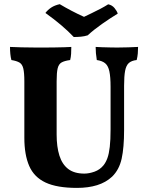

<svg xmlns="http://www.w3.org/2000/svg" viewBox="-20 -908 728 937"><path d="M585.6 -273.8Q585.6 -187.8 573.7 -133.7Q561.8 -79.6 526.8 -45.6Q496.6 -17.6 453.8 -4.3Q411 9 355.8 9Q258 9 202.1 -17.3Q146.2 -43.6 122.5 -98.2Q98.8 -152.8 98.8 -235.8V-511.2Q98.8 -552.8 93.7 -573.8Q88.6 -594.8 74.9 -602.8Q61.2 -610.8 35.6 -615Q32 -628.6 30.4 -644.9Q28.8 -661.2 28.8 -679Q48.8 -678 84.6 -677Q120.4 -676 156.8 -676Q174.8 -676 199.2 -676Q223.6 -676 248.8 -676.5Q274 -677 295.2 -677.5Q316.4 -678 328 -679Q328 -660.6 327 -644.9Q326 -629.2 322.4 -615Q294.6 -611.2 280.5 -603.2Q266.4 -595.2 261.4 -574.4Q256.4 -553.6 256.4 -511.2V-251.6Q256.4 -191.6 269.9 -148.8Q283.4 -106 312.9 -83.4Q342.4 -60.8 391.6 -60.8Q414.8 -60.8 441.2 -70.2Q467.6 -79.6 485.6 -101.8Q496.8 -116 504.3 -136.7Q511.8 -157.4 515.7 -191.1Q519.6 -224.8 519.6 -276.6V-483.8Q519.6 -533 513.7 -560.1Q507.8 -587.2 493.3 -599.2Q478.8 -611.2 452.4 -615Q449.4 -633 448.1 -648.4Q446.8 -663.8 446.8 -679Q459.6 -678 478.5 -677.5Q497.4 -677 517.3 -676.5Q537.2 -676 551.6 -676Q578.2 -676 606.3 -677Q634.4 -678 653.8 -679Q653.8 -663 652.5 -647.3Q651.2 -631.6 647 -615Q622.2 -612.4 608.9 -600.6Q595.6 -588.8 590.6 -562.6Q585.6 -536.4 585.6 -489.2ZM340 -727.4Q313.6 -755.4 278.8 -785Q244 -814.6 201.6 -844.8Q213.2 -860 230 -871.1Q246.8 -882.2 271.6 -887.6Q297.2 -872.2 329 -855.5Q360.8 -838.8 390 -825.8Q405.2 -833.4 427.3 -843.7Q449.4 -854 471.2 -865.7Q493 -877.4 508 -887Q526.8 -883.2 538.7 -868.9Q550.6 -854.6 554.6 -841.6Q517.6 -819 477.8 -791.1Q438 -763.2 408 -735.6Q392.2 -730.6 374.9 -729Q357.6 -727.4 340 -727.4Z"/></svg>

Font: Vollkorn
Style: Regular
Weight: 400
Designer: Friedrich Althausen
Foundry: Friedrich Althausen
Version: Version 4.104